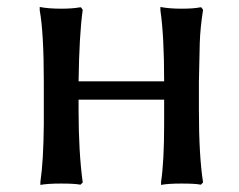

<svg xmlns="http://www.w3.org/2000/svg" viewBox="-20 -519 685 550"><path d="M93.8 -489.3V-499Q119.1 -494.1 155.3 -494.1Q187.5 -494.1 209 -498H211.9L216.8 -491.2V-489.3Q207 -419.9 205.1 -286.1H450.2Q450.2 -417 439.5 -489.3V-499Q464.8 -494.1 500 -494.1Q534.2 -494.1 553.7 -498H556.6L561.5 -491.2V-489.3Q553.7 -440.4 552.2 -395Q550.8 -349.6 549.8 -285.2V-203.1Q549.8 -73.2 561.5 2V3.9L555.7 9.8H553.7Q539.1 6.8 500 6.8Q460.9 6.8 441.4 10.7V2Q450.2 -56.6 450.2 -163.1V-233.4H205.1V-203.1Q205.1 -84 216.8 2V3.9L210.9 9.8H209Q192.4 6.8 155.3 6.8Q116.2 6.8 95.7 10.7V2Q104.5 -56.6 105.5 -163.1V-285.2Q105.5 -424.8 93.8 -489.3Z"/></svg>

Font: GenEi LateMin P v2
Style: Medium
Weight: 500
Designer: o_tamon (Modified)
Foundry: o_tamon / Adobe Systems Incorporated / FONT 910 / Philipp H. Poll
Version: Version 2.1;Original Version 1.004